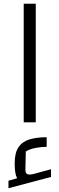

<svg xmlns="http://www.w3.org/2000/svg" viewBox="-20 -650 316 1020"><path d="M106 0V-630H170V0ZM25 350V310L71 297Q64 284 61 265Q58 246 58 218Q58 161 79 131Q100 101 138.5 90Q177 79 228 79V130Q200 130 168.5 136Q137 142 117 155L115 252Q115 271 126 275.5Q137 280 163 273L251 249V290Z"/></svg>

Font: Changa ExtraLight Light
Style: Regular
Weight: 300
Version: Version 3.002; ttfautohint (v1.8.2)